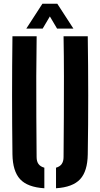

<svg xmlns="http://www.w3.org/2000/svg" viewBox="-20 -993 533 1021"><path d="M46.2 -172.4Q44.2 -328.8 44.2 -486.4Q44.2 -643.9 46.2 -800H174.9Q173.2 -695.9 172.9 -587.4Q172.5 -479 173.2 -370.6Q173.9 -262.1 174.7 -157.9Q174.7 -134.7 184.7 -120.9Q194.8 -107.1 215.8 -101.2V8.1Q126.4 2.5 87 -40Q47.6 -82.5 46.2 -172.4ZM277.9 8.1V-101.2Q298.5 -107.1 308.2 -121.1Q318 -135.1 318 -157.9Q318.9 -262.1 319.5 -370.6Q320.2 -479 320 -587.4Q319.9 -695.9 318 -800H446.7Q449 -643.9 449.1 -486.4Q449.2 -328.8 446.7 -172.4Q445.4 -82.5 406.1 -40Q366.7 2.5 277.9 8.1ZM119.9 -840.9 205.6 -973.3H284.6L370.4 -840.9H283.5L245.2 -905.7L206.9 -840.9Z"/></svg>

Font: Big Shoulders Stencil Text SC Thin
Style: Regular
Weight: 100
Designer: Patric King
Foundry: XO Type Co
Version: Version 2.001